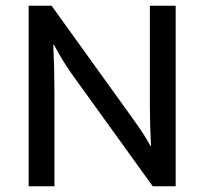

<svg xmlns="http://www.w3.org/2000/svg" viewBox="-20 -650 712 670"><path d="M80 -630H160L447 -231Q463 -209 478 -186Q493 -163 505 -141H507Q505 -176 504 -211Q503 -246 503 -281V-630H593V0H513L229 -394Q214 -415 198 -441.5Q182 -468 168 -494H166Q168 -452 169 -410Q170 -368 170 -326V0H80Z"/></svg>

Font: Mukta
Style: Regular
Weight: 400
Designer: Girish Dalvi and Yashodeep Gholap
Foundry: Ek Type
Version: Version 2.538;PS 1.001;hotconv 16.6.51;makeotf.lib2.5.65220;